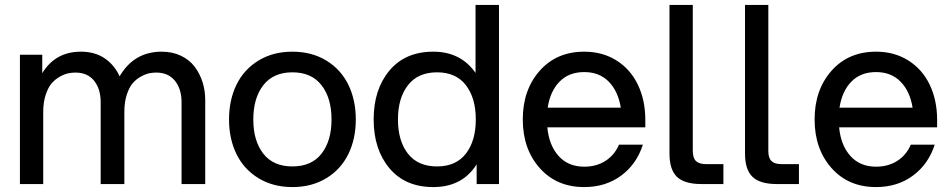

<svg xmlns="http://www.w3.org/2000/svg" viewBox="-20 -740 3825 772"><path d="M710 -329.1Q710 -382.3 683.3 -415.3Q656.7 -448.2 607.9 -448.2Q594.2 -448.2 579.8 -445.3Q565.4 -442.4 546.6 -432.1Q527.8 -421.9 513.7 -405.5Q499.5 -389.2 489.7 -359.1Q480 -329.1 480 -290V0H384.8V-329.1Q384.8 -382.3 358.4 -415.3Q332 -448.2 283.2 -448.2Q269.5 -448.2 254.9 -445.3Q240.2 -442.4 221.4 -432.1Q202.6 -421.9 188.2 -405.5Q173.8 -389.2 163.8 -359.1Q153.8 -329.1 153.8 -290V0H60.1V-520H149.9V-445.8Q202.6 -532.2 305.2 -532.2Q361.8 -532.2 401.1 -505.4Q440.4 -478.5 460.9 -433.1Q519 -532.2 629.9 -532.2Q672.9 -532.2 707 -516.1Q741.2 -500 762.2 -472.4Q783.2 -444.8 794.2 -410.4Q805.2 -376 805.2 -337.9V0H710Z M1292 -23.4Q1233.4 12.2 1155.8 12.2Q1078.1 12.2 1019.5 -23.4Q960.9 -59.1 930.9 -120.4Q900.9 -181.6 900.9 -259.8Q900.9 -337.9 930.9 -399.4Q960.9 -460.9 1019.5 -496.6Q1078.1 -532.2 1155.8 -532.2Q1233.4 -532.2 1292 -496.6Q1350.6 -460.9 1380.6 -399.4Q1410.6 -337.9 1410.6 -259.8Q1410.6 -181.6 1380.6 -120.4Q1350.6 -59.1 1292 -23.4ZM1038.8 -397.5Q998.5 -345.7 998.5 -259.8Q998.5 -173.8 1038.6 -122.3Q1078.6 -70.8 1155.8 -70.8Q1232.9 -70.8 1272.9 -122.3Q1313 -173.8 1313 -259.8Q1313 -345.7 1272.7 -397.5Q1232.4 -449.2 1155.8 -449.2Q1079.1 -449.2 1038.8 -397.5Z M1986.3 0H1896.5V-79.1Q1838.9 12.2 1722.2 12.2Q1609.4 12.2 1545.9 -63.5Q1482.4 -139.2 1482.4 -259.8Q1482.4 -380.4 1545.9 -456.3Q1609.4 -532.2 1722.2 -532.2Q1832.5 -532.2 1892.1 -446.8V-720.2H1986.3ZM1737.3 -70.8Q1813.5 -70.8 1853.3 -122.3Q1893.1 -173.8 1893.1 -259.8Q1893.1 -345.7 1853.3 -397.5Q1813.5 -449.2 1737.3 -449.2Q1660.6 -449.2 1620.4 -397.5Q1580.1 -345.7 1580.1 -259.8Q1580.1 -173.8 1620.1 -122.3Q1660.2 -70.8 1737.3 -70.8Z M2329.1 12.2Q2217.8 12.2 2149.9 -64.5Q2082 -141.1 2082 -259.8Q2082 -378.4 2149.9 -455.3Q2217.8 -532.2 2329.1 -532.2Q2402.8 -532.2 2459 -496.8Q2515.1 -461.4 2544.9 -399.2Q2574.7 -336.9 2574.7 -257.8V-228H2180.7Q2187.5 -155.8 2226.1 -112.8Q2264.6 -69.8 2329.1 -69.8Q2377.9 -69.8 2414.3 -93Q2450.7 -116.2 2468.8 -158.2H2564.9Q2539.6 -79.6 2477.3 -33.7Q2415 12.2 2329.1 12.2ZM2182.1 -307.1H2476.1Q2465.3 -373.5 2427.5 -411.9Q2389.6 -450.2 2329.1 -450.2Q2267.6 -450.2 2230 -411.9Q2192.4 -373.5 2182.1 -307.1Z M2671.9 -720.2H2765.6V-132.8Q2765.6 -105 2778.3 -92.5Q2791 -80.1 2818.8 -80.1H2888.7V0H2799.8Q2732.4 0 2702.1 -28.8Q2671.9 -57.6 2671.9 -122.1Z M2975.6 -720.2H3069.3V-132.8Q3069.3 -105 3082 -92.5Q3094.7 -80.1 3122.6 -80.1H3192.4V0H3103.5Q3036.1 0 3005.9 -28.8Q2975.6 -57.6 2975.6 -122.1Z M3502.4 12.2Q3391.1 12.2 3323.2 -64.5Q3255.4 -141.1 3255.4 -259.8Q3255.4 -378.4 3323.2 -455.3Q3391.1 -532.2 3502.4 -532.2Q3576.2 -532.2 3632.3 -496.8Q3688.5 -461.4 3718.3 -399.2Q3748 -336.9 3748 -257.8V-228H3354Q3360.8 -155.8 3399.4 -112.8Q3438 -69.8 3502.4 -69.8Q3551.3 -69.8 3587.6 -93Q3624 -116.2 3642.1 -158.2H3738.3Q3712.9 -79.6 3650.6 -33.7Q3588.4 12.2 3502.4 12.2ZM3355.5 -307.1H3649.4Q3638.7 -373.5 3600.8 -411.9Q3563 -450.2 3502.4 -450.2Q3440.9 -450.2 3403.3 -411.9Q3365.7 -373.5 3355.5 -307.1Z"/></svg>

Font: Aspekta 450
Style: Regular
Weight: 450
Designer: Ivo Dolenc
Version: Version 2.000